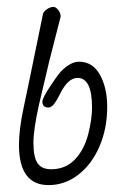

<svg xmlns="http://www.w3.org/2000/svg" viewBox="-20 -522 361 557"><path d="M35 -102Q35 -145 48 -207L66 -293L105 -483Q109 -491 118 -496.5Q127 -502 135 -502Q142 -502 149 -493Q156 -484 156 -474L124 -349L93 -218Q77 -146 77 -108Q77 -66 89 -48.5Q101 -31 128 -31Q170 -31 197 -59Q224 -87 236 -133Q247 -177 247 -210Q247 -296 205 -296Q178 -296 156 -253Q144 -229 135 -218Q127 -210 121 -210Q103 -210 103 -227Q103 -237 123.5 -268.5Q144 -300 157 -315Q185 -343 209 -343Q249 -343 270 -305Q291 -267 291 -212Q291 -149 268.5 -97Q246 -45 207 -15Q168 15 121 15Q35 15 35 -102Z"/></svg>

Font: Bad Script
Style: Regular
Weight: 400
Italic angle: -10°
Designer: Roman Shchyukin (Gaslight Type Foundry), Cyreal (Charset Expansion)
Foundry: Gaslight
Version: Version 2.000